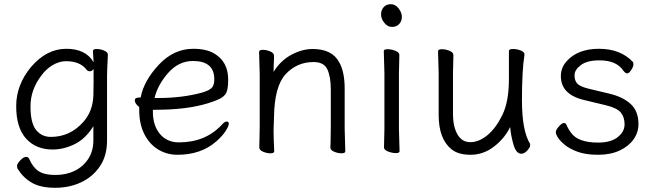

<svg xmlns="http://www.w3.org/2000/svg" viewBox="-20 -718 3114 913"><path d="M425 -390Q417 -379 407.5 -379Q398 -379 393 -385Q362 -427 294 -427Q262 -427 230.5 -408.5Q199 -390 176 -358Q125 -291 125 -212Q125 -133 151.5 -100Q178 -67 222 -67Q313 -67 376 -138Q421 -188 424 -263Q425 -290 425 -324ZM493 -457Q489 -381 489 -358V-50Q489 23 455 73Q421 123 365.5 149Q310 175 242 175Q174 175 132.5 151.5Q91 128 64 85Q61 80 61 70.5Q61 61 76.5 44.5Q92 28 103.5 28Q115 28 119 38Q137 79 164.5 96.5Q192 114 243.5 114Q295 114 335.5 94Q376 74 400 37Q424 0 424 -51V-118Q387 -58 335 -32.5Q283 -7 230 -7Q151 -7 104 -59Q57 -111 57 -213Q57 -315 128 -400Q202 -486 295 -486Q388 -486 425 -422L422 -475Q422 -485 439.5 -485Q457 -485 475 -477.5Q493 -470 493 -458Z M735 -252Q847 -252 942 -278Q978 -289 988.5 -302Q999 -315 999 -341Q999 -428 898 -428Q829 -428 779 -370.5Q729 -313 715 -252ZM640 -254 649 -255Q664 -334 735 -410Q806 -486 899 -486Q961 -486 998 -464Q1065 -425 1065 -340Q1065 -306 1059.5 -286Q1054 -266 1034 -253.5Q1014 -241 969 -227Q869 -196 720 -196H707V-186Q707 -121 740.5 -81Q774 -41 831 -41Q957 -41 1035 -125Q1048 -140 1058 -140Q1068 -140 1068 -129.5Q1068 -119 1053.5 -96Q1039 -73 1009 -46Q936 18 824 18Q773 18 731.5 -7.5Q690 -33 666 -81Q642 -129 642 -195V-209Q621 -225 621 -241Q621 -254 640 -254Z M1619 -105 1622 1Q1622 11 1604.5 11Q1587 11 1569 3.5Q1551 -4 1551 -16V-17Q1552 -25 1552 -44L1553 -115V-293Q1553 -352 1537 -387.5Q1521 -423 1471 -423Q1392 -423 1338.5 -365.5Q1285 -308 1283 -162Q1282 -129 1281 -105V-89Q1281 -59 1284 1Q1284 11 1266.5 11Q1249 11 1231 3.5Q1213 -4 1213 -17L1215 -115V-364L1212 -471Q1212 -481 1229.5 -481Q1247 -481 1265 -473.5Q1283 -466 1283 -453V-439Q1281 -411 1281 -376Q1313 -429 1364.5 -457Q1416 -485 1467 -485Q1559 -485 1593 -422Q1619 -376 1619 -297Z M1806 -17 1808 -105V-368L1805 -475Q1805 -484 1823 -484Q1841 -484 1860 -476.5Q1879 -469 1879 -457L1877 -368V-105L1880 1Q1880 10 1862.5 10Q1845 10 1825.5 2.5Q1806 -5 1806 -17ZM1838.5 -698Q1860 -698 1875.5 -678Q1891 -658 1891 -637.5Q1891 -617 1878 -603.5Q1865 -590 1844 -590Q1823 -590 1807.5 -609.5Q1792 -629 1792 -649.5Q1792 -670 1804.5 -684Q1817 -698 1838.5 -698Z M2136 -456 2134 -368V-175Q2134 -117 2155 -79.5Q2176 -42 2216.5 -42Q2257 -42 2297.5 -75Q2338 -108 2369 -171.5Q2400 -235 2400 -342V-475Q2400 -485 2419 -485Q2438 -485 2456 -478Q2474 -471 2474 -459V-457Q2462 -385 2462 -241Q2462 -97 2500 -35Q2501 -33 2501 -25.5Q2501 -18 2487.5 -2.5Q2474 13 2459 13Q2434 13 2421.5 -31Q2409 -75 2406 -114Q2379 -59 2328.5 -20.5Q2278 18 2218 18Q2158 18 2126 -9Q2066 -58 2066 -171V-368L2063 -474Q2063 -484 2081 -484Q2099 -484 2117.5 -476.5Q2136 -469 2136 -456Z M2759 -242Q2647 -268 2647 -356Q2647 -395 2672 -424Q2725 -486 2828 -486Q2931 -486 2990 -423Q2992 -421 2992 -411Q2992 -401 2981.5 -385Q2971 -369 2962.5 -369Q2954 -369 2944 -382Q2912 -431 2830 -431Q2772 -431 2742 -408.5Q2712 -386 2712 -360Q2712 -334 2725.5 -320Q2739 -306 2780 -296L2876 -273Q2941 -258 2978.5 -224Q3016 -190 3016 -128Q3016 -88 2992.5 -55Q2969 -22 2926 -2Q2883 18 2824.5 18Q2766 18 2727.5 4Q2689 -10 2666 -29Q2643 -48 2633 -64Q2623 -80 2623 -90Q2623 -100 2637.5 -116.5Q2652 -133 2661 -133Q2670 -133 2673 -126Q2681 -106 2696 -86Q2729 -40 2824 -40Q2885 -40 2917.5 -66Q2950 -92 2950 -126.5Q2950 -161 2932 -183Q2914 -205 2859 -218Z"/></svg>

Font: LXGW WenKai Lite
Style: Regular
Weight: 400
Designer: LXGW / Fontworks Inc.
Foundry: LXGW / Fontworks Inc.
Version: Version 1.511; March 25, 2025